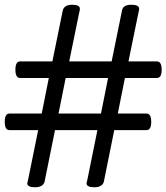

<svg xmlns="http://www.w3.org/2000/svg" viewBox="-51 -775 702 810"><path d="M34 -516H170L214 -732Q221 -755 253.5 -755Q286 -755 286 -738Q286 -732 283 -721L241 -516H420L464 -732Q469 -755 502.5 -755Q536 -755 536 -738Q536 -732 533 -721L491 -516H611Q631 -516 631 -481Q631 -446 611 -446H476L446 -296H567Q587 -296 587 -261Q587 -226 567 -226H431L387 -8Q380 15 347 15Q314 15 314 -2Q314 -4 318 -19L360 -226H181L137 -8Q130 15 97 15Q64 15 64 -2Q64 -4 68 -19L110 -226H-11Q-31 -226 -31 -261Q-31 -296 -11 -296H125L155 -446H34Q14 -446 14 -481Q14 -516 34 -516ZM226 -446 196 -296H375L405 -446Z"/></svg>

Font: Offside
Style: Regular
Weight: 400
Designer: Eduardo Rodriguez Tunni
Foundry: Eduardo Rodriguez Tunni
Version: Version 1.001